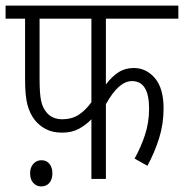

<svg xmlns="http://www.w3.org/2000/svg" viewBox="-20 -642 660 689"><path d="M360 -575V-339Q381 -367 405 -382.5Q429 -398 460 -398Q505 -398 536 -361.5Q567 -325 567 -253Q567 -197 551 -146Q535 -95 509 -47L463 -73Q485 -112 500 -157Q515 -202 515 -252Q515 -351 454 -351Q430 -351 407 -331Q384 -311 360 -268V0H308V-214Q289 -194 263.5 -180Q238 -166 203 -166Q169 -166 145 -178.5Q121 -191 105 -211Q87 -234 78.5 -266Q70 -298 70 -356V-575H0V-622H620V-575ZM122 -575V-359Q122 -306 127.5 -280.5Q133 -255 146 -240Q166 -214 204 -214Q237 -214 261.5 -229.5Q286 -245 308 -275V-575ZM88 -20Q88 -41 99.5 -54Q111 -67 129 -67Q147 -67 157.5 -54Q168 -41 168 -20Q168 2 157 14.5Q146 27 128 27Q111 27 99.5 14.5Q88 2 88 -20Z"/></svg>

Font: Noto Sans Devanagari UI Condensed Light
Style: Regular
Weight: 300
Width: 3
Designer: Jelle Bosma - Monotype Design Team
Foundry: Monotype Imaging Inc.
Version: Version 2.004; ttfautohint (v1.8.4.7-5d5b)